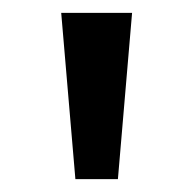

<svg xmlns="http://www.w3.org/2000/svg" viewBox="-20 -793 300 298"><path d="M97 -515 75 -773H185L163 -515Z"/></svg>

Font: Noto Sans Telugu Condensed Medium
Style: Regular
Weight: 500
Width: 3
Designer: Jelle Bosma - Monotype Design Team
Foundry: Monotype Imaging Inc.
Version: Version 2.005; ttfautohint (v1.8.4.7-5d5b)